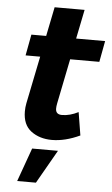

<svg xmlns="http://www.w3.org/2000/svg" viewBox="-60 -701 565 970"><g transform="rotate(5 223.0 -216.5)"><path d="M221 7Q159 7 116 -25Q73 -57 73 -125Q73 -146 77 -166L126 -407H52L72 -514H147L177 -662H329L299 -514H446L426 -407H278L232 -179Q229 -164 229 -153Q229 -123 261 -123Q301 -123 344 -145L363 -28Q288 7 221 7ZM160 229H65L126 59H257Z"/></g></svg>

Font: Argentum Sans SemiBold
Style: Italic
Weight: 600
Italic angle: -11°
Designer: Julieta Ulanovsky (font), Cristiano Sobral (main changes and remaster)
Foundry: Julieta Ulanovsky (font), Cristiano Sobral (main changes and remaster)
Version: Version 2.007;June 15, 2022;FontCreator 14.0.0.2814 64-bit; 